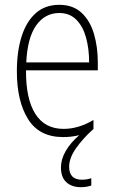

<svg xmlns="http://www.w3.org/2000/svg" viewBox="-20 -559 475 797"><path d="M267 133Q267 187 320 187Q332 187 342.5 185Q353 183 359 181V211Q351 214 340 216Q329 218 316 218Q278 218 255.5 197.5Q233 177 233 136Q233 102 253 67.5Q273 33 309 2Q278 10 242 10Q143 10 96.5 -64.5Q50 -139 50 -263Q50 -345 69.5 -407Q89 -469 128 -504Q167 -539 226 -539Q283 -539 318.5 -506Q354 -473 370 -418.5Q386 -364 386 -300V-267H88Q87 -149 126.5 -86.5Q166 -24 244 -24Q306 -24 368 -61V-23Q366 -21 364 -20Q324 16 295.5 56.5Q267 97 267 133ZM226 -505Q167 -505 130.5 -454Q94 -403 89 -300H350Q350 -357 337 -403.5Q324 -450 296.5 -477.5Q269 -505 226 -505Z"/></svg>

Font: Noto Sans Thai Cond ExtLt
Style: Regular
Weight: 200
Width: 3
Designer: Monotype Design Team
Foundry: Monotype Imaging Inc.
Version: Version 2.002; ttfautohint (v1.8.4.7-5d5b)